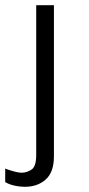

<svg xmlns="http://www.w3.org/2000/svg" viewBox="-58 -531 342 737"><path d="M38 186Q25 186 11 184Q-3 182 -15.5 178Q-28 174 -38 168V116Q-26 121 -6.5 126.5Q13 132 24 132Q45 132 63 120Q81 108 81 64V-511H149V69Q149 130 117.5 158Q86 186 38 186Z"/></svg>

Font: Chivo ExtraLight
Style: Regular
Weight: 250
Designer: Hector Gatti
Foundry: Omnibus-Type
Version: Version 2.002